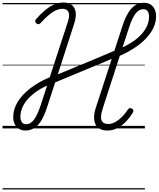

<svg xmlns="http://www.w3.org/2000/svg" viewBox="-20 -1019 1259 1524"><path d="M181 17Q152 17 130 3.5Q108 -10 96.5 -34Q85 -58 85 -89Q85 -138 106 -183Q127 -228 166 -269Q205 -310 258 -344.5Q311 -379 375 -406L518 -844Q535 -896 524 -922.5Q513 -949 476 -949Q452 -949 425.5 -937.5Q399 -926 368.5 -901Q338 -876 301 -835Q293 -827 285.5 -826.5Q278 -826 268 -834Q259 -843 259 -850.5Q259 -858 266 -867Q304 -910 340 -939.5Q376 -969 412 -984Q448 -999 483 -999Q547 -999 570.5 -954.5Q594 -910 569 -832L439 -429Q510 -458 585 -489Q660 -520 736.5 -552Q813 -584 888 -616L950 -807Q970 -869 994 -911Q1018 -953 1050 -975Q1082 -997 1123 -997Q1154 -997 1175.5 -983Q1197 -969 1208 -944.5Q1219 -920 1219 -890Q1219 -843 1198 -798.5Q1177 -754 1138.5 -713.5Q1100 -673 1047 -638.5Q994 -604 931 -576L797 -163Q783 -121 782 -92.5Q781 -64 795 -49.5Q809 -35 841 -35Q869 -35 896.5 -51Q924 -67 949.5 -92.5Q975 -118 994 -148Q1001 -158 1008.5 -160.5Q1016 -163 1027 -157Q1037 -151 1038.5 -143Q1040 -135 1034 -125Q1011 -86 979.5 -53.5Q948 -21 911 -2Q874 17 834 17Q797 17 773 4Q749 -9 737.5 -33.5Q726 -58 727 -92.5Q728 -127 742 -168L867 -552Q806 -526 746.5 -501.5Q687 -477 630.5 -453.5Q574 -430 521 -408Q468 -386 418 -365L355 -172Q336 -111 311.5 -68.5Q287 -26 255 -4.5Q223 17 181 17ZM189 -33Q223 -33 250 -69.5Q277 -106 302 -181L354 -340Q307 -319 268 -291.5Q229 -264 200.5 -232Q172 -200 157 -164.5Q142 -129 142 -92Q142 -65 153.5 -49Q165 -33 189 -33ZM953 -643Q999 -664 1038 -691Q1077 -718 1105 -749.5Q1133 -781 1148 -815.5Q1163 -850 1163 -886Q1163 -914 1152 -930Q1141 -946 1117 -946Q1083 -946 1055.5 -910.5Q1028 -875 1004 -800ZM0 475H1130V485H0ZM0 -20H1130V0H0ZM0 -505H1130V-500H0ZM0 -995H1130V-985H0Z"/></svg>

Font: Playwrite SK Guides
Style: Regular
Weight: 400
Designer: Veronika Burian, José Scaglione
Foundry: TypeTogether
Version: Version 1.003